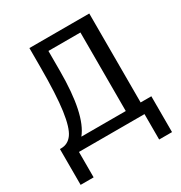

<svg xmlns="http://www.w3.org/2000/svg" viewBox="-187 -784 1026 1086"><g transform="rotate(-30 325.5 -241.5)"><path d="M622 -68V166H538V0H110V166H25V-68H33Q78 -68 105.5 -106.5Q133 -145 147 -244.5Q161 -344 161 -527V-649H552V-68ZM455 -68V-581H246V-451Q246 -168 165 -68Z"/></g></svg>

Font: Play
Style: Regular
Weight: 400
Designer: Jonas Hecksher (Cyrillic expansion: Cyreal)
Foundry: Jonas Hecksher, Playtype, e-types AS
Version: Version 2.101; ttfautohint (v1.5.65-e2d9)